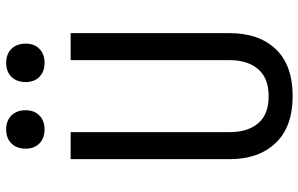

<svg xmlns="http://www.w3.org/2000/svg" viewBox="-198 -788 995 640"><g transform="rotate(-90 300.0 -467.5)"><path d="M300 10Q198 10 144 -46.5Q90 -103 90 -200V-730H180V-200Q180 -140 209.5 -105Q239 -70 300 -70Q360 -70 390 -105Q420 -140 420 -200V-730H510V-200Q510 -102 456.5 -46Q403 10 300 10ZM411 -817Q382 -817 364.5 -834Q347 -851 347 -880Q347 -910 364.5 -927.5Q382 -945 411 -945Q440 -945 457.5 -927.5Q475 -910 475 -880Q475 -851 457.5 -834Q440 -817 411 -817ZM189 -817Q160 -817 142.5 -834Q125 -851 125 -880Q125 -910 142.5 -927.5Q160 -945 189 -945Q218 -945 235.5 -927.5Q253 -910 253 -880Q253 -851 235.5 -834Q218 -817 189 -817Z"/></g></svg>

Font: Liga JetBrainsMono Nerd Font
Style: Regular
Weight: 400
Designer: Philipp Nurullin, Konstantin Bulenkov
Foundry: JetBrains
Version: Version 2.225; ttfautohint (v1.8.3)